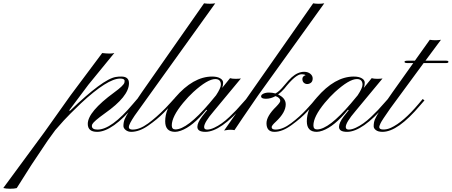

<svg xmlns="http://www.w3.org/2000/svg" viewBox="-410 -799 2741 1165"><path d="M346.2 -307.6Q346.2 -322.3 319.3 -322.3Q242.7 -322.3 81.5 -172.4Q6.3 -100.1 -22.9 -67.9L-74.7 -9.3Q-95.2 17.6 -120.1 53.2L-219.7 202.1L-293.9 319.3Q-306.6 338.9 -308.6 342.3Q-322.8 346.2 -348.6 346.2Q-374.5 346.2 -390.1 341.8L-140.6 2.9L17.6 -219.7L210 -477.1Q236.3 -474.1 254.9 -474.1Q273.4 -474.1 283.7 -477.5L126.5 -285.2L10.3 -129.9L13.7 -126Q215.8 -320.3 293 -332Q311.5 -335 326.2 -334.5Q372.6 -334.5 372.6 -293.9Q372.6 -213.9 225.6 -110.8Q159.7 -63.5 150.4 -45.9Q147.5 -40 147.5 -34.7Q147.5 -12.7 182.1 -12.7Q266.1 -12.7 396.5 -168L422.4 -198.2L433.1 -189.9L407.7 -160.6Q271.5 1 179.2 1Q122.6 1 122.6 -47.4Q122.6 -120.6 283.2 -238.3Q338.9 -278.8 344.7 -296.9Q346.2 -302.7 346.2 -307.6Z M395 -12.7Q437.5 -12.7 488.3 -49.8Q539.1 -86.9 592.8 -141.6L626.5 -177.7Q640.1 -193.4 645 -198.2L654.8 -189.9Q649.4 -184.6 634.8 -168.5Q620.1 -152.3 582.5 -113.8Q544.4 -75.2 489.7 -37.1Q435.1 1 386.2 1Q366.2 1 352.5 -10.3Q338.9 -21.5 338.9 -34.2Q338.9 -56.6 346.2 -75.2Q353.5 -93.3 376 -128.9L450.7 -239.3L828.1 -778.8Q863.3 -773.9 896 -778.8Q430.2 -131.3 407.2 -97.7Q371.6 -44.4 371.6 -28.3Q371.6 -12.7 395 -12.7Z M632.3 -38.1Q632.3 -13.7 654.3 -13.7Q725.6 -13.7 859.9 -171.4L900.9 -220.7Q930.2 -265.1 930.2 -285.2Q930.2 -319.3 896 -319.3Q849.6 -319.3 762.7 -240.2Q732.9 -212.9 701.2 -174.8Q632.3 -91.3 632.3 -38.1ZM836.4 1Q787.6 1 787.6 -29.3Q787.6 -54.2 815.9 -91.8L846.7 -130.9L841.8 -132.8Q759.8 -31.7 687 -5.9Q667 1 652.3 1Q592.3 1 592.3 -63Q592.3 -138.2 652.3 -206.5Q762.2 -334.5 877 -334.5Q908.7 -334.5 926.3 -323.7Q943.8 -313.5 943.8 -296.9Q943.8 -280.3 938 -265.6L985.8 -324.7Q999 -320.8 1019 -320.8Q1039.1 -320.8 1051.8 -322.8L887.2 -124.5Q828.6 -56.2 828.6 -28.3Q828.6 -12.7 847.2 -12.7Q865.2 -12.7 889.6 -23.9Q935.1 -44.9 981.4 -88.9Q1027.8 -132.8 1060.5 -171.9L1084 -198.2L1094.2 -189.9L1069.3 -161.6Q928.7 1 836.4 1Z M1238.3 -27.8Q1238.3 -12.7 1262.2 -12.7Q1305.2 -12.7 1356.9 -51.8Q1408.7 -90.8 1449.2 -134.8Q1490.2 -178.7 1504.9 -198.7L1514.6 -189.9Q1513.2 -188 1500.5 -173.3Q1487.8 -158.7 1452.6 -120.6Q1417.5 -82.5 1360.4 -41Q1303.7 1 1255.4 1Q1207 1 1207 -51.3Q1207 -94.7 1266.6 -152.8Q1290.5 -177.7 1290.5 -186.5Q1290.5 -206.1 1261.7 -215.8Q1232.9 -199.7 1203.6 -199.7Q1174.3 -199.7 1174.3 -214.8Q1174.3 -223.6 1188 -230.5Q1201.7 -237.3 1222.2 -237.3Q1242.7 -237.3 1261.2 -231.9Q1284.2 -243.2 1313.5 -279.3Q1343.3 -315.4 1359.9 -330.1Q1397.5 -363.3 1435.5 -363.3Q1458.5 -363.3 1473.1 -351.1Q1487.8 -338.9 1487.3 -321.8Q1486.8 -304.7 1476.6 -296.9Q1466.3 -289.1 1454.1 -289.1Q1441.9 -289.1 1433.1 -297.4Q1424.3 -305.7 1424.8 -321.3Q1425.8 -336.9 1444.3 -342.8Q1437 -348.6 1419.9 -348.6Q1383.8 -348.6 1314.9 -260.7Q1296.9 -240.2 1277.3 -225.6Q1323.7 -204.1 1323.7 -166Q1323.7 -116.7 1264.2 -61Q1238.3 -37.6 1238.3 -27.8ZM957 -8.3Q952.6 -7.3 949.7 -6.8L1490.2 -778.8Q1522.5 -773.4 1557.6 -778.8L1155.8 -219.7Q1041.5 -53.7 1012.7 -9.3Q999.5 -11.7 990.7 -11.7Q981.9 -11.7 976.6 -11.2Q971.2 -10.7 966.3 -9.8Q961.4 -8.8 957 -8.3Z M1491.7 -38.1Q1491.7 -13.7 1513.7 -13.7Q1585 -13.7 1719.2 -171.4L1760.3 -220.7Q1789.6 -265.1 1789.6 -285.2Q1789.6 -319.3 1755.4 -319.3Q1709 -319.3 1622.1 -240.2Q1592.3 -212.9 1560.5 -174.8Q1491.7 -91.3 1491.7 -38.1ZM1695.8 1Q1647 1 1647 -29.3Q1647 -54.2 1675.3 -91.8L1706.1 -130.9L1701.2 -132.8Q1619.1 -31.7 1546.4 -5.9Q1526.4 1 1511.7 1Q1451.7 1 1451.7 -63Q1451.7 -138.2 1511.7 -206.5Q1621.6 -334.5 1736.3 -334.5Q1768.1 -334.5 1785.6 -323.7Q1803.2 -313.5 1803.2 -296.9Q1803.2 -280.3 1797.4 -265.6L1845.2 -324.7Q1858.4 -320.8 1878.4 -320.8Q1898.4 -320.8 1911.1 -322.8L1746.6 -124.5Q1688 -56.2 1688 -28.3Q1688 -12.7 1706.5 -12.7Q1724.6 -12.7 1749 -23.9Q1794.4 -44.9 1840.8 -88.9Q1887.2 -132.8 1919.9 -171.9L1943.4 -198.2L1953.6 -189.9L1928.7 -161.6Q1788.1 1 1695.8 1Z M1891.1 -28.3Q1891.1 -13.7 1914.6 -13.2Q1938 -12.7 1961.4 -23.4Q2036.6 -57.6 2129.4 -168L2154.8 -198.2L2165.5 -189.9L2140.1 -160.6Q2003.9 1 1911.1 1Q1884.3 1 1870.6 -9.8Q1856.9 -20.5 1857.4 -33.2Q1857.4 -56.2 1864.7 -74.2Q1872.1 -92.3 1895.5 -129.4L1971.7 -239.3L2097.7 -416.5H2059.1Q2044.4 -417 2044.4 -423.8Q2044.4 -430.7 2063 -430.7H2107.4L2197.8 -557.6Q2231.9 -552.2 2265.6 -557.6L2171.4 -430.7H2297.4Q2311 -430.7 2311 -423.8Q2311 -417 2298.8 -416.5H2160.6L1958.5 -141.6Q1906.7 -67.9 1898.9 -50.8Q1891.1 -33.7 1891.1 -28.3Z"/></svg>

Font: PinyonScript
Style: Regular
Weight: 400
Designer: Nicole Fally
Foundry: Nicole Fally
Version: Version 1.005